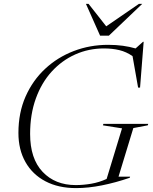

<svg xmlns="http://www.w3.org/2000/svg" viewBox="-20 -955 784 985"><path d="M368.5 -5.5Q407.5 -5.5 448.2 -12.5Q489 -19.5 527 -37L606 -296.5L508 -312L510.5 -319.5H740.5L738 -312L664 -298L588 -48.5H647.5L645.5 -43Q573 -18 502.8 -4Q432.5 10 370.5 10Q279.5 10 213 -25Q146.5 -60 110.5 -123.8Q74.5 -187.5 74.5 -273Q74.5 -376.5 111.2 -459.8Q148 -543 211.8 -602.2Q275.5 -661.5 358.5 -693.2Q441.5 -725 534.5 -725Q576 -725 610.2 -720.2Q644.5 -715.5 675.5 -706.5L713.5 -740.5H717L698.5 -505.5H688.5L660 -667Q628.5 -689 592.5 -697.8Q556.5 -706.5 513.5 -706.5Q435 -706.5 366.2 -675.8Q297.5 -645 245.2 -587.8Q193 -530.5 163.8 -449.5Q134.5 -368.5 134.5 -268Q134.5 -141 198.8 -73.2Q263 -5.5 368.5 -5.5ZM709.5 -935 538.5 -772H493.5L421 -935H434.5L525 -820L692.5 -935Z"/></svg>

Font: Newsreader 72pt Light
Style: Italic
Weight: 300
Italic angle: -17°
Designer: Hugues Gentile
Foundry: Production Type
Version: Version 1.003; ttfautohint (v1.8.3)